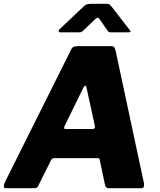

<svg xmlns="http://www.w3.org/2000/svg" viewBox="-31 -983 836 1003"><path d="M0 0Q-10 0 -11 -9Q-12 -18 -2 -38L341 -725Q346 -736 355 -739Q364 -742 376 -742H550Q563 -742 567.5 -733Q572 -724 574 -713L721 -26Q723 -17 720.5 -8.5Q718 0 707 0H535Q521 0 517 -20L490 -148Q489 -157 478 -157H252Q241 -157 235 -145L167 -9Q164 -4 160.5 -2Q157 0 146 0H0ZM453 -309Q469 -309 464 -328L421 -525Q420 -535 415 -535Q410 -535 405 -526L306 -324Q303 -315 304.5 -312Q306 -309 314 -309ZM491 -880Q484 -890 479.5 -890.5Q475 -891 464 -881L405 -824Q398 -817 393 -815.5Q388 -814 379 -814H285Q276 -814 275.5 -820Q275 -826 281 -831L409 -952Q417 -959 424.5 -961Q432 -963 445 -963H529Q539 -963 544 -957Q549 -951 553 -947L646 -827Q653 -818 650 -816Q647 -814 637 -814H549Q540 -814 536 -817Q532 -820 528 -827Z"/></svg>

Font: Libre Franklin Thin ExtraBold
Style: Italic
Weight: 800
Italic angle: -8°
Version: Version 2.000